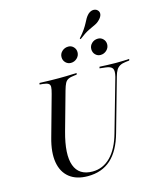

<svg xmlns="http://www.w3.org/2000/svg" viewBox="-130 -985 909 1090"><g transform="rotate(-15 324.0 -440.0)"><path d="M250.8 11.3Q183.9 11.3 143.1 -21Q102.4 -53.2 92.3 -112.9Q82.3 -172.6 105.6 -254.8L171.8 -492.7Q179 -518.5 179.4 -531.9Q179.8 -545.2 170.6 -551.6Q161.3 -558.1 138.7 -560.5L119.4 -562.1L121 -571Q133.1 -571 150.4 -570.2Q167.7 -569.4 188.7 -569Q209.7 -568.5 234.7 -568.5H233.9H234.7Q257.3 -568.5 277 -569Q296.8 -569.4 312.5 -570.2Q328.2 -571 339.5 -571L337.1 -562.1L323.4 -560.5Q300 -558.1 287.5 -552Q275 -546 267.7 -532.3Q260.5 -518.5 253.2 -492.7L190.3 -267.7Q154.8 -139.5 179 -73.4Q203.2 -7.3 283.1 -7.3Q344.4 -7.3 389.5 -52.8Q434.7 -98.4 458.9 -186.3L546 -492.7Q554.8 -527.4 546 -541.5Q537.1 -555.6 506.5 -558.9L471.8 -562.9L474.2 -571.8Q491.9 -571 518.1 -569.8Q544.4 -568.5 570.2 -568.5Q596 -568.5 615.7 -569.4Q635.5 -570.2 648.4 -571L646 -562.1L625 -559.7Q604 -557.3 590.7 -550Q577.4 -542.7 569.4 -529.4Q561.3 -516.1 554.8 -492.7L467.7 -183.9Q440.3 -84.7 386.7 -36.7Q333.1 11.3 250.8 11.3ZM323.4 -634.7Q305.6 -634.7 292.7 -647.6Q279.8 -660.5 279.8 -679.8Q279.8 -700 295.2 -714.1Q310.5 -728.2 332.3 -728.2Q350 -728.2 362.5 -715.3Q375 -702.4 375 -683.9Q375 -663.7 359.7 -649.2Q344.4 -634.7 323.4 -634.7ZM497.6 -634.7Q479.8 -634.7 467.3 -647.6Q454.8 -660.5 454.8 -679.8Q454.8 -700 469.8 -714.1Q484.7 -728.2 506.5 -728.2Q524.2 -728.2 536.7 -715.3Q549.2 -702.4 549.2 -683.9Q549.2 -663.7 533.9 -649.2Q518.5 -634.7 497.6 -634.7ZM411.3 -750.8 407.3 -755.6Q429 -779.8 441.5 -798.4Q454 -816.9 461.3 -831Q468.5 -845.2 475 -856.5Q481.5 -867.7 491.9 -878.2Q507.3 -891.9 523 -892.3Q538.7 -892.7 548.4 -882.3Q558.1 -871.8 555.6 -857.7Q553.2 -843.5 538.7 -829Q525.8 -815.3 509.7 -808.1Q493.5 -800.8 470.2 -789.5Q446.8 -778.2 411.3 -750.8Z"/></g></svg>

Font: Playfair 144pt SemiCondensed
Style: Italic
Weight: 400
Width: 4
Italic angle: -15.6°
Designer: Claus Eggers Sørensen
Foundry: Claus Eggers Sørensen
Version: Version 2.203